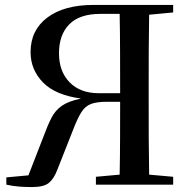

<svg xmlns="http://www.w3.org/2000/svg" viewBox="-20 -755 769 785"><path d="M372.1 0V-32.2L469.2 -41Q470.7 -113.8 470.9 -187.7Q471.2 -261.7 471.2 -338.9H418Q376 -338.9 352.3 -330.1Q328.6 -321.3 312.7 -296.4Q296.9 -271.5 278.8 -224.1L214.8 -62Q200.7 -24.4 179.9 -7.3Q159.2 9.8 110.8 9.8Q81.5 9.8 57.4 7.8Q33.2 5.9 5.9 0V-29.8L96.2 -38.1L159.2 -200.2Q175.3 -244.1 190.7 -273.9Q206.1 -303.7 232.9 -322.5Q259.8 -341.3 311 -352.1Q206.1 -366.2 155.5 -418.2Q105 -470.2 105 -542Q105 -631.8 173.6 -683.3Q242.2 -734.9 362.8 -734.9H688V-704.1L589.8 -694.8Q588.4 -620.1 588.1 -544.9Q587.9 -469.7 587.9 -393.1V-341.8Q587.9 -266.1 588.1 -190.7Q588.4 -115.2 589.8 -41L688 -32.2V0ZM471.2 -374Q471.2 -466.8 470.9 -545.7Q470.7 -624.5 469.2 -698.2H390.1Q305.2 -698.2 263.2 -655.5Q221.2 -612.8 221.2 -537.1Q221.2 -462.9 264.6 -418.5Q308.1 -374 382.8 -374Z"/></svg>

Font: Source Han Serif TW SemiBold
Style: Regular
Weight: 600
Designer: Ryoko NISHIZUKA Ë•øÂ°öÊ∂ºÂ≠ê (kana & ideographs); Frank Grie√ühammer (Latin, Greek & Cyrillic); Wenlong ZHANG Âº†ÊñáÈæô 
Foundry: Adobe
Version: Version 2.003;hotconv 1.1.1;makeotfexe 2.6.0